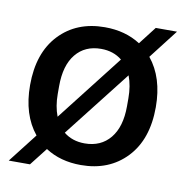

<svg xmlns="http://www.w3.org/2000/svg" viewBox="-69 -607 691 713"><g transform="rotate(10 276.0 -250.0)"><path d="M275.9 9.8Q198.7 9.8 142.1 -26.9L89.8 40H9.8L95.2 -69.8Q39.1 -138.7 39.1 -250Q39.1 -371.6 104.2 -440.7Q169.4 -509.8 275.9 -509.8Q353.5 -509.8 410.2 -473.1L461.9 -540H542L457 -430.2Q513.2 -361.3 513.2 -250Q513.2 -128.4 447.8 -59.3Q382.3 9.8 275.9 9.8ZM146 -234.9Q146 -189 160.2 -151.9L355 -401.9Q322.8 -428.2 275.9 -428.2Q215.3 -428.2 180.7 -385.7Q146 -343.3 146 -265.1ZM196.8 -98.1Q229 -71.8 275.9 -71.8Q336.9 -71.8 372.1 -114.5Q407.2 -157.2 407.2 -234.9V-265.1Q407.2 -312 393.1 -349.1Z"/></g></svg>

Font: TASA Orbiter Deck Medium
Style: Regular
Weight: 500
Designer: Weizhong Zhang
Version: Version 1.000;Glyphs 3.1.2 (3151)